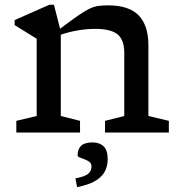

<svg xmlns="http://www.w3.org/2000/svg" viewBox="-20 -544 738 788"><path d="M411 -48 490 -68V-327.5Q490 -380 462.8 -402.8Q435.5 -425.5 370.5 -425.5Q334.5 -425.5 296.8 -418.8Q259 -412 229.5 -401.5V-68L308.5 -48V0H47V-48L130.5 -68V-385L40 -441V-461.5L182.5 -524.5H201.5L226.5 -426Q271 -459.5 299 -479Q327 -498.5 346.2 -507.8Q365.5 -517 383 -519.5Q400.5 -522 423.5 -522Q509.5 -522 549.2 -480.8Q589 -439.5 589 -358.5V-68L673 -48V0H411ZM289.5 188Q329.5 180.5 342.5 168.8Q355.5 157 355.5 139Q355.5 124 341.2 116.5Q327 109 312.8 104.5Q298.5 100 298.5 93.5Q298.5 68 313 54.2Q327.5 40.5 360 40.5Q388 40.5 405 56.2Q422 72 422 110.5Q422 133 412.5 155.2Q403 177.5 376 195.5Q349 213.5 296.5 224Z"/></svg>

Font: Newsreader Caption
Style: Regular
Weight: 400
Designer: Hugues Gentile
Foundry: Production Type
Version: Version 1.001